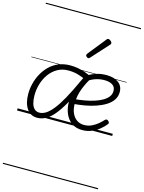

<svg xmlns="http://www.w3.org/2000/svg" viewBox="-205 -1124 1301 1738"><g transform="rotate(15 446.0 -255.0)"><path d="M59 -172Q59 -221 71.5 -270.5Q84 -320 108.5 -364.5Q133 -409 169 -444Q205 -479 253.5 -499Q302 -519 361 -519Q401 -519 435.5 -512.5Q470 -506 504.5 -493.5Q539 -481 578 -463Q540 -404 514 -337.5Q488 -271 488 -202Q488 -144 505.5 -106Q523 -68 552.5 -49Q582 -30 618 -30Q657 -30 689 -45Q721 -60 746.5 -81.5Q772 -103 790 -123Q798 -131 806 -130.5Q814 -130 821 -123Q829 -117 831.5 -109Q834 -101 826 -92Q804 -64 772 -38.5Q740 -13 700 3Q660 19 614 19Q557 19 516.5 -9Q476 -37 454.5 -86.5Q433 -136 433 -198Q433 -250 446.5 -298.5Q460 -347 479.5 -389.5Q499 -432 517 -463L527 -428Q488 -446 447.5 -458Q407 -470 356 -470Q298 -470 253.5 -444Q209 -418 178.5 -375.5Q148 -333 132.5 -280.5Q117 -228 117 -175Q117 -133 125.5 -101Q134 -69 152.5 -51Q171 -33 199 -33Q228 -33 258.5 -51.5Q289 -70 323.5 -112.5Q358 -155 398 -226.5Q438 -298 486 -402L525 -389Q473 -269 428.5 -190.5Q384 -112 345 -66.5Q306 -21 268.5 -2Q231 17 192 17Q129 17 94 -34.5Q59 -86 59 -172ZM855 -401Q855 -359 833 -326.5Q811 -294 772.5 -270Q734 -246 684.5 -229Q635 -212 580.5 -202.5Q526 -193 471 -189L476 -234Q521 -238 567 -246Q613 -254 654.5 -267Q696 -280 728.5 -298.5Q761 -317 779.5 -341Q798 -365 798 -396Q798 -434 769.5 -452Q741 -470 694 -470Q654 -470 616 -458Q578 -446 542 -421L526 -469Q567 -493 608 -506Q649 -519 702 -519Q772 -519 813.5 -488Q855 -457 855 -401ZM499 -624Q493 -624 484 -631.5Q475 -639 475 -646Q475 -650 476.5 -653.5Q478 -657 481 -661L614 -827Q618 -834 622.5 -836.5Q627 -839 632 -839Q639 -839 647 -834Q655 -829 661 -822Q667 -815 667 -808Q667 -803 665.5 -800Q664 -797 659 -792L515 -633Q507 -624 499 -624ZM0 490H892V500H0ZM0 -20H892V0H0ZM0 -505H892V-500H0ZM0 -1010H892V-1000H0Z"/></g></svg>

Font: Playwrite ZA Guides
Style: Regular
Weight: 400
Designer: Veronika Burian, José Scaglione
Foundry: TypeTogether
Version: Version 1.003